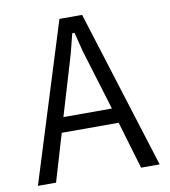

<svg xmlns="http://www.w3.org/2000/svg" viewBox="-79 -766 738 834"><g transform="rotate(-10 289.5 -349.0)"><path d="M476 0 414 -209H163L101 0H21L239 -698H339L558 0ZM315 -540 293 -627H283L261 -540L182 -275H396Z"/></g></svg>

Font: IBM Plex Sans Condensed
Style: Regular
Weight: 400
Width: 3
Designer: Mike Abbink, Paul van der Laan, Pieter van Rosmalen
Foundry: Bold Monday
Version: Version 1.1